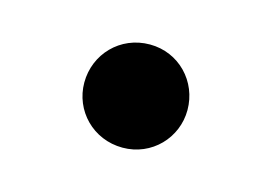

<svg xmlns="http://www.w3.org/2000/svg" viewBox="-40 -512 415 293"><g transform="rotate(15 167.5 -365.5)"><path d="M168 -284C214 -284 249 -321 249 -365C249 -410 214 -447 168 -447C121 -447 86 -410 86 -365C86 -321 121 -284 168 -284Z"/></g></svg>

Font: GenRyuMin2 TW B
Style: Regular
Weight: 700
Version: Version 2.100;PS 2.1;hotconv 16.6.51;makeotf.lib2.5.65220 DE